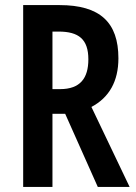

<svg xmlns="http://www.w3.org/2000/svg" viewBox="-20 -734 536 754"><path d="M214 -714H71V0H186V-287H236L364 0H489L339 -314C409 -351 445 -415 445 -505C445 -646 373 -714 214 -714ZM210 -610C289 -610 327 -580 327 -501C327 -427 295 -384 216 -384H186V-610Z"/></svg>

Font: Noto Sans Gurmukhi UI ExtraCondensed SemiBold
Style: Regular
Weight: 600
Width: 2
Designer: Jelle Bosma - Monotype Design Team
Foundry: Monotype Imaging Inc.
Version: Version 2.004